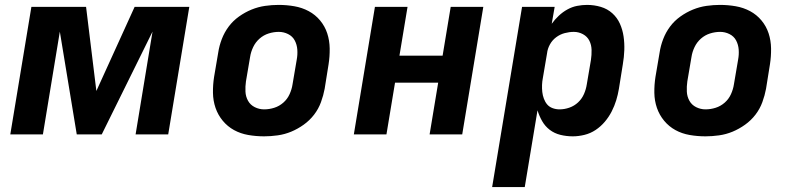

<svg xmlns="http://www.w3.org/2000/svg" viewBox="-20 -548 3240 783"><path d="M22 0 108 -520H331L373 -177L529 -520H752L666 0H533L602 -419L395 0H293L224 -419L155 0Z M1057 8Q1024 8 992.5 2.5Q961 -3 934.5 -17.5Q908 -32 888.5 -55.5Q869 -79 859 -108Q849 -137 848.5 -169.5Q848 -202 853 -234L870 -334Q874 -361 884.5 -388.5Q895 -416 912.5 -439.5Q930 -463 954.5 -480.5Q979 -498 1006 -509Q1033 -520 1061 -524Q1089 -528 1116 -528Q1149 -528 1180.5 -522.5Q1212 -517 1239 -502.5Q1266 -488 1285.5 -464.5Q1305 -441 1314.5 -412Q1324 -383 1324.5 -350.5Q1325 -318 1320 -286L1304 -186Q1299 -159 1289 -131.5Q1279 -104 1261 -80.5Q1243 -57 1218.5 -39.5Q1194 -22 1167.5 -11Q1141 0 1112.5 4Q1084 8 1057 8ZM1057 -102Q1078 -102 1098.5 -108.5Q1119 -115 1135.5 -129.5Q1152 -144 1161 -164Q1170 -184 1173 -204L1190 -304Q1194 -325 1192.5 -345.5Q1191 -366 1182 -383Q1173 -400 1155 -409Q1137 -418 1117 -418Q1096 -418 1075.5 -411.5Q1055 -405 1038.5 -390.5Q1022 -376 1012.5 -356Q1003 -336 1000 -316L983 -216Q980 -195 981 -174.5Q982 -154 991.5 -137Q1001 -120 1019 -111Q1037 -102 1057 -102Z M1423 0 1509 -520H1642L1609 -321H1785L1818 -520H1951L1865 0H1732L1767 -211H1591L1556 0Z M1987 215 2109 -520H2242L2230 -451Q2243 -469 2259 -484Q2275 -499 2294 -509.5Q2313 -520 2333.5 -524Q2354 -528 2374 -528Q2403 -528 2430 -520Q2457 -512 2477 -494Q2497 -476 2508 -451.5Q2519 -427 2523 -399.5Q2527 -372 2526 -343.5Q2525 -315 2520 -286L2504 -186Q2500 -162 2493 -139Q2486 -116 2474.5 -93.5Q2463 -71 2446.5 -51.5Q2430 -32 2409 -18Q2388 -4 2363.5 2Q2339 8 2316 8Q2290 8 2265.5 2Q2241 -4 2222 -18.5Q2203 -33 2191 -54Q2179 -75 2172 -98L2120 215ZM2262 -102Q2282 -102 2302 -109Q2322 -116 2337.5 -130.5Q2353 -145 2361.5 -164.5Q2370 -184 2373 -204L2390 -304Q2393 -324 2392.5 -344.5Q2392 -365 2383.5 -382Q2375 -399 2357.5 -408.5Q2340 -418 2320 -418Q2302 -418 2283 -413Q2264 -408 2248 -396Q2232 -384 2222.5 -366.5Q2213 -349 2211 -331L2194 -231Q2191 -216 2190.5 -201.5Q2190 -187 2191.5 -173Q2193 -159 2198 -145.5Q2203 -132 2211.5 -122Q2220 -112 2233.5 -107Q2247 -102 2262 -102Z M2857 8Q2824 8 2792.5 2.5Q2761 -3 2734.5 -17.5Q2708 -32 2688.5 -55.5Q2669 -79 2659 -108Q2649 -137 2648.5 -169.5Q2648 -202 2653 -234L2670 -334Q2674 -361 2684.5 -388.5Q2695 -416 2712.5 -439.5Q2730 -463 2754.5 -480.5Q2779 -498 2806 -509Q2833 -520 2861 -524Q2889 -528 2916 -528Q2949 -528 2980.5 -522.5Q3012 -517 3039 -502.5Q3066 -488 3085.5 -464.5Q3105 -441 3114.5 -412Q3124 -383 3124.5 -350.5Q3125 -318 3120 -286L3104 -186Q3099 -159 3089 -131.5Q3079 -104 3061 -80.5Q3043 -57 3018.5 -39.5Q2994 -22 2967.5 -11Q2941 0 2912.5 4Q2884 8 2857 8ZM2857 -102Q2878 -102 2898.5 -108.5Q2919 -115 2935.5 -129.5Q2952 -144 2961 -164Q2970 -184 2973 -204L2990 -304Q2994 -325 2992.5 -345.5Q2991 -366 2982 -383Q2973 -400 2955 -409Q2937 -418 2917 -418Q2896 -418 2875.5 -411.5Q2855 -405 2838.5 -390.5Q2822 -376 2812.5 -356Q2803 -336 2800 -316L2783 -216Q2780 -195 2781 -174.5Q2782 -154 2791.5 -137Q2801 -120 2819 -111Q2837 -102 2857 -102Z"/></svg>

Font: Iosevka Aile Extrabold
Style: Italic
Weight: 800
Italic angle: -9°
Designer: Belleve Invis
Foundry: Belleve Invis
Version: Version 31.1.0; ttfautohint (v1.8.4)